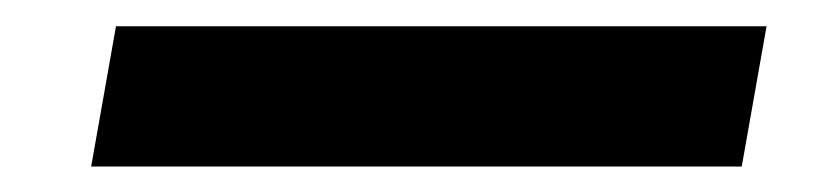

<svg xmlns="http://www.w3.org/2000/svg" viewBox="-20 -420 626 147"><path d="M49.8 -292.5 68.8 -399.9H566.9L547.9 -292.5Z"/></svg>

Font: Cascadia Code PL SemiBold
Style: Italic
Weight: 600
Italic angle: -10°
Monospace: yes
Designer: Aaron Bell
Foundry: Saja Typeworks
Version: Version 2404.023; ttfautohint (v1.8.4)